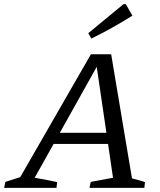

<svg xmlns="http://www.w3.org/2000/svg" viewBox="-59 -911 777 931"><path d="M581 -46Q597 -42 613.5 -37.5Q630 -33 644 -28L641 0H375L381 -29L489 -49L465 -213H201L109 -49Q165 -40 218 -28L215 0H-39L-33 -29L39 -52L382 -648H480ZM231 -267H457L410 -587ZM384 -724 369 -750 540 -891H551L583 -835Q535 -805 486 -777.5Q437 -750 384 -724Z"/></svg>

Font: Piazzolla SC
Style: Italic
Weight: 400
Italic angle: -11.3°
Designer: Juan Pablo del Peral
Foundry: Huerta Tipografica
Version: Version 1.330